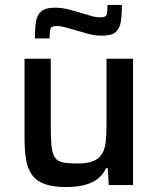

<svg xmlns="http://www.w3.org/2000/svg" viewBox="-20 -747 636 775"><path d="M246 8Q193 8 159.5 -4.5Q126 -17 108.5 -42Q91 -67 85 -104Q79 -141 79 -191V-510H185V-233Q185 -183 188.5 -153.5Q192 -124 203 -109.5Q214 -95 235.5 -91Q257 -87 293 -87Q333 -87 357 -97Q381 -107 392.5 -127Q404 -147 407 -177Q410 -207 410 -247V-510H517V0H419L415 -68H408Q397 -44 376.5 -27Q356 -10 324 -1Q292 8 246 8ZM121 -592Q121 -633 125.5 -660.5Q130 -688 147.5 -702Q165 -716 201 -716Q229 -716 256.5 -709Q284 -702 310 -694Q330 -688 348.5 -682.5Q367 -677 385 -677Q407 -677 410.5 -687.5Q414 -698 414 -727H472Q472 -686 467.5 -658.5Q463 -631 446.5 -617Q430 -603 393 -603Q363 -603 337 -610Q311 -617 285 -625Q264 -631 244.5 -636.5Q225 -642 209 -642Q188 -642 184 -631.5Q180 -621 180 -592Z"/></svg>

Font: Saira Thin Medium
Style: Regular
Weight: 500
Version: Version 1.101